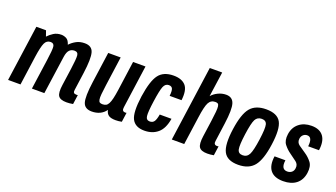

<svg xmlns="http://www.w3.org/2000/svg" viewBox="-64 -1234 3057 1748"><g transform="rotate(20 1464.5 -360.0)"><path d="M293.9 -457.1Q327 -457.1 330.4 -424.9Q333.7 -392.7 318.9 -290.4L278 0H398.6L451.1 -370.9Q457.9 -417.9 476.8 -437.5Q495.7 -457.1 525.4 -457.1Q559.3 -457.1 562.4 -424.1Q565.4 -391.1 551.3 -290.4L528.1 -126.3Q516.7 -47.9 535.9 -18.9Q555.1 10 616.1 10Q630.6 10 645.1 8.6Q659.6 7.3 678.4 3.9L691.1 -87.1Q679.4 -85.9 678.1 -85.9Q658.4 -85.9 651.6 -95Q644.9 -104.1 648.3 -124.1L672.1 -294.6Q691.9 -438.6 675.9 -495.6Q659.9 -552.7 590.4 -552.7Q544.1 -552.7 509.1 -533.7Q474.1 -514.7 448.6 -487Q436 -528.4 411.8 -540.6Q387.6 -552.7 363.6 -552.7Q321.4 -552.7 289.7 -532.6Q258 -512.4 236.3 -488.4L217.3 -542.7H123.7L47.3 0H167.6L207.3 -284.6Q221.3 -382.3 238.5 -419.7Q255.7 -457.1 293.9 -457.1Z M994.9 -54.3Q1002 -19.9 1024.1 -4.9Q1046.1 10 1091.3 10Q1105.1 10 1119.1 8.6Q1133 7.3 1150.6 3.9L1163.3 -87.1Q1156.1 -85.6 1152.7 -85.6Q1133.1 -85.6 1126.4 -95.9Q1119.7 -106.3 1123.1 -127.9L1181 -542.7H1060.7L1021 -257.3Q1013.6 -205.1 1005.6 -171.9Q997.7 -138.6 987.5 -119.3Q977.3 -100 963.5 -92.8Q949.7 -85.6 929.9 -85.6Q912.9 -85.6 903.3 -91.6Q893.7 -97.6 890.5 -116.4Q887.3 -135.1 890.4 -169.6Q893.4 -204 901.4 -260.9L940.6 -542.7H820L778.3 -244.7Q757.7 -96.9 774.8 -43.4Q791.9 10 860.3 10Q903.6 10 938 -6.3Q972.4 -22.6 994.9 -54.3Z M1359.3 -270.9Q1374.7 -380 1390.1 -418.2Q1405.6 -456.4 1439.4 -456.4Q1466.6 -456.4 1475.6 -436.8Q1484.7 -417.1 1479.1 -366.7H1594.3Q1606.4 -468.1 1568.6 -510.4Q1530.7 -552.7 1451.9 -552.7Q1354.4 -552.7 1308.6 -492Q1262.7 -431.3 1239.7 -274.7Q1217 -112.6 1248.9 -51.3Q1280.9 10 1369 10Q1447.4 10 1499 -34.1Q1550.6 -78.1 1566.3 -176H1452.6Q1443.6 -124.4 1429.4 -105Q1415.1 -85.6 1388 -85.6Q1353.1 -85.6 1348.4 -123.3Q1343.6 -161 1359.3 -270.9Z M1960.3 -552.7Q1920 -552.7 1882.5 -534.4Q1845 -516.1 1821.7 -488.4L1856 -730H1735.7L1633.4 0H1753.7L1791.7 -270.9Q1806.6 -381.6 1826.7 -419.4Q1846.9 -457.1 1889.7 -457.1Q1905.3 -457.1 1914.1 -451.5Q1923 -445.9 1925.5 -427.2Q1928 -408.6 1924.9 -374.1Q1921.9 -339.7 1913.9 -281.9L1892.1 -126.9Q1880.7 -48.1 1899.9 -19.1Q1919.1 10 1980.1 10Q1994.3 10 2008.9 8.6Q2023.6 7.3 2042.1 3.9L2054.9 -87.1Q2049.9 -85.4 2046.4 -85.3Q2043 -85.1 2039.3 -85.1Q2022.9 -85.1 2015.9 -95Q2008.9 -104.9 2012.3 -124.1L2036.9 -303.1Q2056.3 -444 2038.9 -498.4Q2021.6 -552.7 1960.3 -552.7Z M2124.6 -280.1Q2102.1 -122.7 2136.8 -56.4Q2171.4 10 2278.1 10Q2380.9 10 2432.1 -53.1Q2483.3 -116.3 2504.3 -268.7Q2526.7 -426.1 2491.4 -489.4Q2456 -552.7 2349 -552.7Q2246.6 -552.7 2196.4 -492.6Q2146.3 -432.6 2124.6 -280.1ZM2244.4 -274Q2259.9 -385.6 2278.6 -421.4Q2297.4 -457.1 2339.9 -457.1Q2381.9 -457.1 2390.9 -421.4Q2399.9 -385.6 2384.4 -274Q2369 -162.1 2349.4 -123.9Q2329.7 -85.6 2287.7 -85.6Q2245.3 -85.6 2237.1 -123.9Q2229 -162.1 2244.4 -274Z M2898 -135.9Q2907.3 -203 2879.2 -239.1Q2851.1 -275.3 2814.2 -299.5Q2777.3 -323.7 2747.4 -345.4Q2717.4 -367 2722.3 -404.6Q2725.4 -429 2741.6 -443.4Q2757.9 -457.9 2779.7 -457.9Q2806.4 -457.9 2816.5 -434.8Q2826.6 -411.7 2821.3 -366.7H2925.9Q2939 -456.4 2903.1 -504.6Q2867.1 -552.7 2788.6 -552.7Q2715.6 -552.7 2667.8 -514.1Q2620 -475.6 2610.3 -407.6Q2601.3 -344.3 2629.1 -308.6Q2657 -273 2692.9 -248Q2728.7 -223 2758.5 -199.9Q2788.3 -176.7 2782.4 -138.6Q2779.3 -113.3 2761.9 -99.4Q2744.4 -85.6 2719.3 -85.6Q2688.6 -85.6 2676.1 -108.1Q2663.6 -130.6 2670.1 -176H2564.9Q2551.7 -84.9 2589.9 -37.4Q2628.1 10 2713.6 10Q2792.4 10 2840 -27.7Q2887.6 -65.4 2898 -135.9Z"/></g></svg>

Font: Secuela ExtLt
Style: Italic
Weight: 200
Italic angle: -8°
Designer: Fernando Haro
Foundry: deFharo
Version: Version 1.704